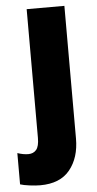

<svg xmlns="http://www.w3.org/2000/svg" viewBox="-98 -587 436 862"><g transform="rotate(-5 120.5 -156.5)"><path d="M48 240Q28 240 0.5 236.5Q-27 233 -42 228V87Q-16 96 7 96Q30 96 43 80.5Q56 65 56 27V-553H226V45Q226 131 182 185.5Q138 240 48 240Z"/></g></svg>

Font: Noto Sans Myanmar Condensed Black
Style: Regular
Weight: 900
Width: 3
Designer: Monotype Design Team
Foundry: Monotype Imaging Inc.
Version: Version 2.107; ttfautohint (v1.8.4.7-5d5b)